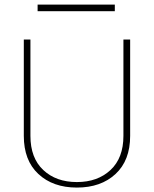

<svg xmlns="http://www.w3.org/2000/svg" viewBox="-20 -825 682 850"><path d="M526.4 -649.9V-223.6Q526.4 -125.5 469.2 -72.3Q412.1 -19 320.3 -19Q228.5 -19 171.6 -72.3Q114.7 -125.5 114.7 -223.6V-649.9H85.4V-223.6Q85.4 -114.7 149.9 -54.7Q214.4 5.4 320.3 5.4Q426.8 5.4 491.5 -54.7Q556.2 -114.7 556.2 -223.6V-649.9ZM488.3 -804.7H146.5V-775.4H488.3Z"/></svg>

Font: Estedad-FD-VF Thin
Style: Regular
Weight: 100
Designer: Amin Abedi
Version: Version 5.0